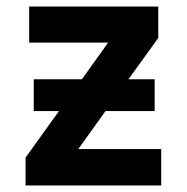

<svg xmlns="http://www.w3.org/2000/svg" viewBox="-20 -566 570 586"><path d="M58 0V-85L160 -227H83V-324H230L310 -436H69V-546H463V-450L372 -324H452V-227H302L219 -111H472V0Z"/></svg>

Font: Noto Sans Mono Condensed
Style: Bold
Weight: 700
Width: 3
Designer: Monotype Design Team
Foundry: Monotype Imaging Inc.
Version: Version 2.014